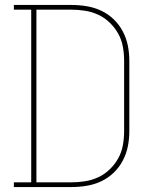

<svg xmlns="http://www.w3.org/2000/svg" viewBox="-20 -755 640 775"><path d="M36 0V-19H106V-716H36V-735H268Q299 -735 329.5 -730Q360 -725 388 -712Q416 -699 438.5 -677.5Q461 -656 475.5 -628.5Q490 -601 496 -571Q502 -541 502 -510V-225Q502 -194 496 -164Q490 -134 475.5 -106.5Q461 -79 438.5 -57.5Q416 -36 388 -23Q360 -10 329.5 -5Q299 0 268 0ZM127 -19H268Q296 -19 324 -23.5Q352 -28 377.5 -40Q403 -52 423.5 -72Q444 -92 457.5 -116.5Q471 -141 476 -169Q481 -197 481 -225V-510Q481 -538 476 -566Q471 -594 457.5 -618.5Q444 -643 423.5 -663Q403 -683 377.5 -695Q352 -707 324 -711.5Q296 -716 268 -716H127Z"/></svg>

Font: Iosevka Etoile Thin
Style: Regular
Weight: 100
Designer: Belleve Invis
Foundry: Belleve Invis
Version: Version 22.1.2; ttfautohint (v1.8.4)